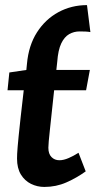

<svg xmlns="http://www.w3.org/2000/svg" viewBox="-20 -728 379 763"><path d="M207.5 -482.6 203.9 -450H337.1L322.1 -369.2H195.1Q184.8 -271.3 178.5 -214.1Q172.2 -156.9 172.2 -141.1Q172.2 -116.3 184.7 -103.8Q197.1 -91.2 216.1 -91.2Q233 -91.2 253.3 -100.1Q273.7 -109 292 -120.9L320.6 -47Q284.7 -21.1 243.7 -3.1Q202.8 14.9 156.1 14.9Q128.1 14.9 103.2 2.7Q78.4 -9.5 63 -34.5Q47.7 -59.6 47.7 -97.8Q47.7 -106.6 48.2 -117.1Q48.8 -127.5 50.1 -144.4Q51.4 -161.2 54.3 -189.2Q57.3 -217.2 61.9 -260.8Q66.6 -304.4 74.3 -369.2H9.9L17.1 -440L84.7 -450L87.1 -473.9Q93.5 -547.1 126.9 -599.4Q160.4 -651.7 212.2 -679.7Q264 -707.7 325.7 -707.7L339.2 -600.5Q331.5 -602 320.1 -602.6Q308.8 -603.1 296.2 -603.1Q273.8 -603.1 254.8 -592.3Q235.8 -581.4 223.3 -555.3Q210.9 -529.2 207.5 -482.6Z"/></svg>

Font: Ancizar Sans Thin
Style: Italic
Weight: 100
Italic angle: -4°
Designer: Cesar Puertas, Viviana Monsalve, Julian Moncada, Julian Prieto, Jose Castro, Mariel Hernandez, Felipe Aragon, Sara Alarc
Version: Version 8.100